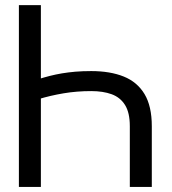

<svg xmlns="http://www.w3.org/2000/svg" viewBox="-20 -739 679 759"><path d="M580.1 0H493.2V-240.2Q493.2 -293.5 474.4 -323.7Q455.6 -354 421.4 -366.5Q387.2 -378.9 340.8 -378.9Q312 -378.9 284.7 -376.7Q257.3 -374.5 231.2 -370.1Q205.1 -365.7 180.2 -359.9Q155.3 -354 130.9 -346.7V-425.8Q154.3 -433.1 177.2 -439Q200.2 -444.8 224.9 -449Q249.5 -453.1 277.8 -455.6Q306.2 -458 340.8 -458Q415.5 -458 469 -436.5Q522.5 -415 551.3 -367.2Q580.1 -319.3 580.1 -240.2ZM141.6 0H54.7V-718.8H141.6Z"/></svg>

Font: Inter Display V
Style: Regular
Weight: 400
Designer: Rasmus Andersson
Foundry: rsms
Version: Version 3.015;git-src